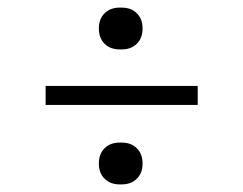

<svg xmlns="http://www.w3.org/2000/svg" viewBox="-20 -585 640 505"><path d="M295 -455Q270 -455 255 -470Q240 -485 240 -510Q240 -535 255 -550Q270 -565 295 -565H300Q325 -565 340 -550Q355 -535 355 -510Q355 -485 340 -470Q325 -455 300 -455ZM500 -309H100V-359H500ZM295 -100Q270 -100 255 -115Q240 -130 240 -155Q240 -180 255 -195Q270 -210 295 -210H300Q325 -210 340 -195Q355 -180 355 -155Q355 -130 340 -115Q325 -100 300 -100Z"/></svg>

Font: JetBrains Mono Extra Light
Style: Regular
Weight: 200
Monospace: yes
Designer: Philipp Nurullin, Konstantin Bulenkov
Foundry: JetBrains
Version: 2.002